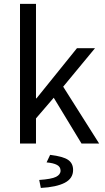

<svg xmlns="http://www.w3.org/2000/svg" viewBox="-20 -732 535 979"><path d="M82 0V-712.4H163.5V-230.7H166.3L372.3 -486.1H464.3L302.2 -290L485.6 0H395.7L254 -233.6L163.5 -128.3V0ZM188.2 226.3 180 185.6Q242.7 181.3 265.8 169.7Q288.8 158 288.8 138.2Q288.8 118.6 270.6 108.9Q252.4 99.1 217.5 96.1L235.6 57.6Q301.3 65.5 327 83Q352.7 100.5 352.7 134.7Q352.7 178 310.2 200Q267.6 222 188.2 226.3Z"/></svg>

Font: SourceSans3VF
Style: Regular
Weight: 200
Designer: Paul D. Hunt
Foundry: Adobe
Version: Version 3.052;hotconv 1.1.0;makeotfexe 2.6.0